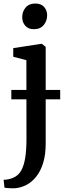

<svg xmlns="http://www.w3.org/2000/svg" viewBox="-37 -796 366 1059"><path d="M41.5 242.5Q33.5 242.5 22 242.2Q10.5 242 0.5 241Q-9.5 240 -12.5 238.5L-17 195.5Q-10 196 5.8 193.5Q21.5 191 37.5 183.5Q64 172.5 79.8 144.8Q95.5 117 102.2 73.5Q109 30 109 -29L108.5 -464L36 -483V-530.5L187.5 -554H194.5L215 -537.5V-3Q215 57 201.2 102Q187.5 147 163.2 177.8Q139 208.5 107.8 224.5Q76.5 240.5 41.5 242.5ZM149.5 -635Q119 -635 102.2 -654.2Q85.5 -673.5 85.5 -701Q85.5 -731.5 104 -754Q122.5 -776.5 157.5 -776.5H158.5Q189.5 -776.5 206.2 -757.8Q223 -739 223 -711.5Q223 -681 204.2 -658Q185.5 -635 150.5 -635ZM295 -300V-248H25.5V-300Z"/></svg>

Font: Merriweather 48pt Medium
Style: Regular
Weight: 500
Version: Version 2.100